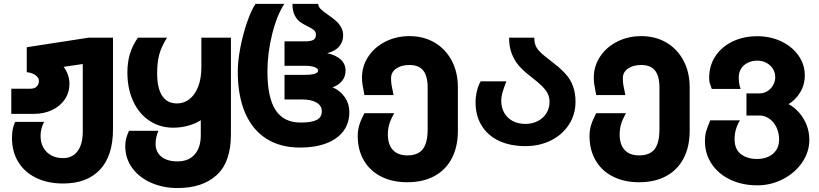

<svg xmlns="http://www.w3.org/2000/svg" viewBox="-20 -745 4240 994"><path d="M42 -31Q42 -81 58.5 -114H208.5Q190 -80 190 -41.5Q190 -6 205 20Q220 46 246.2 59.8Q272.5 73.5 306.5 73.5Q355 73.5 381.8 37.5Q408.5 1.5 408.5 -65V-413.5L309.5 -399Q339.5 -358.5 339.5 -311Q339.5 -266.5 315.8 -231Q292 -195.5 250 -175.5Q208 -155.5 155.5 -155.5H38.5V-285.5H133Q161 -285.5 171.2 -298.2Q181.5 -311 181.5 -325Q181.5 -339 170.8 -349.5Q160 -360 145 -365.5Q130 -371 118.5 -371V-500.5L439 -550H565V-76.5Q565 61.5 497.8 133.2Q430.5 205 306.5 205Q227.5 205 167.5 176Q107.5 147 74.8 93.8Q42 40.5 42 -31Z M628.5 10.5Q628.5 -28 648 -68H800Q785.5 -33.5 785.5 -1Q785.5 42 815.5 66.2Q845.5 90.5 899.5 90.5Q956.5 90.5 988 54.5Q1019.5 18.5 1019.5 -45V-122.5Q991 -104.5 954 -94.2Q917 -84 876.5 -84Q807.5 -84 753.5 -120Q699.5 -156 669.5 -221Q639.5 -286 639.5 -370Q639.5 -421.5 652.2 -464.8Q665 -508 694 -550H844.5Q814 -500.5 803.8 -460.2Q793.5 -420 793.5 -366Q793.5 -289.5 819.2 -249.5Q845 -209.5 896.5 -209.5Q932 -209.5 960.5 -231.5Q989 -253.5 1005.8 -296Q1022.5 -338.5 1022.5 -397V-550H1175.5V-49Q1175.5 94 1102 161.2Q1028.5 228.5 899.5 228.5Q825.5 228.5 763.8 201.8Q702 175 665.2 125.5Q628.5 76 628.5 10.5Z M1211 -375Q1211 -429.5 1224.2 -498.2Q1237.5 -567 1258.8 -628.8Q1280 -690.5 1302.5 -725H1452Q1413 -665.5 1388.8 -567.5Q1364.5 -469.5 1364.5 -375Q1364.5 -239.5 1406.8 -175Q1449 -110.5 1536.5 -110.5Q1592.5 -110.5 1619.2 -124Q1646 -137.5 1646 -169Q1646 -197.5 1619 -213.8Q1592 -230 1544.5 -230H1453V-357.5H1558Q1592.5 -357.5 1609.8 -363.2Q1627 -369 1627 -379.5Q1627 -390.5 1608.5 -397.5Q1590 -404.5 1558 -404.5H1453V-531H1562Q1589 -531 1602.2 -538.5Q1615.5 -546 1615.5 -565.5Q1615.5 -580.5 1605.2 -589.2Q1595 -598 1573 -608.5Q1548.5 -620.5 1532.8 -632Q1517 -643.5 1505.5 -666.2Q1494 -689 1494 -725H1627.5Q1627.5 -711 1639.8 -698.8Q1652 -686.5 1677.5 -669Q1702.5 -651.5 1718.2 -638Q1734 -624.5 1745.2 -605Q1756.5 -585.5 1756.5 -561Q1756.5 -529 1736.2 -504.8Q1716 -480.5 1674 -469.5Q1720 -459.5 1744.5 -436.5Q1769 -413.5 1769 -379Q1769 -349 1751.2 -326.5Q1733.5 -304 1701.5 -293Q1740.5 -277 1764.5 -242.5Q1788.5 -208 1788.5 -164Q1788.5 -107.5 1757.8 -66.2Q1727 -25 1669.2 -3Q1611.5 19 1533.5 19Q1431.5 19 1359.2 -26.8Q1287 -72.5 1249 -160.8Q1211 -249 1211 -375Z M1832 -41Q1832 -71 1840 -97.2Q1848 -123.5 1866.5 -159H2021Q2002 -125.5 1995 -101Q1988 -76.5 1988 -49Q1988 3.5 2014 31.5Q2040 59.5 2089 59.5Q2143.5 59.5 2168.8 27.5Q2194 -4.5 2194 -75.5V-290.5Q2194 -351.5 2171 -380Q2148 -408.5 2100 -408.5Q2058 -408.5 2031.2 -390Q2004.5 -371.5 2004.5 -340Q2004.5 -321 2007.2 -304.2Q2010 -287.5 2017.5 -253H1866.5Q1859.5 -288.5 1856.8 -307Q1854 -325.5 1854 -342.5Q1854 -402.5 1886.5 -451.8Q1919 -501 1975.2 -529.5Q2031.5 -558 2100 -558Q2173.5 -558 2230.2 -524.5Q2287 -491 2318.8 -430.8Q2350.5 -370.5 2350.5 -293.5V-68Q2350.5 14.5 2319.2 74.5Q2288 134.5 2229 166.5Q2170 198.5 2089 198.5Q2011.5 198.5 1953.2 169Q1895 139.5 1863.5 85.2Q1832 31 1832 -41Z M2442 -215Q2442 -244.5 2449.2 -274.2Q2456.5 -304 2468.5 -324H2601.5Q2586.5 -285 2580.8 -264.2Q2575 -243.5 2575 -224.5Q2575 -188 2590.5 -160.8Q2606 -133.5 2634.2 -118.5Q2662.5 -103.5 2700 -103.5Q2735.5 -103.5 2764.2 -118.2Q2793 -133 2809 -159.2Q2825 -185.5 2825 -218Q2825 -241 2815.8 -260Q2806.5 -279 2785.5 -299.8Q2764.5 -320.5 2725.5 -350.5Q2691 -377 2667.5 -403.5Q2644 -430 2629.8 -466.2Q2615.5 -502.5 2615.5 -550H2746Q2746 -519 2757.8 -499Q2769.5 -479 2801.5 -453.5L2832 -429.5Q2858 -409.5 2872 -397.5Q2886 -385.5 2905.5 -365Q2959.5 -308 2959.5 -218.5Q2959.5 -153 2925.8 -100.5Q2892 -48 2832.8 -18.2Q2773.5 11.5 2700 11.5Q2621.5 11.5 2563.2 -16Q2505 -43.5 2473.5 -94.8Q2442 -146 2442 -215Z M3032 -41Q3032 -71 3040 -97.2Q3048 -123.5 3066.5 -159H3221Q3202 -125.5 3195 -101Q3188 -76.5 3188 -49Q3188 3.5 3214 31.5Q3240 59.5 3289 59.5Q3343.5 59.5 3368.8 27.5Q3394 -4.5 3394 -75.5V-290.5Q3394 -351.5 3371 -380Q3348 -408.5 3300 -408.5Q3258 -408.5 3231.2 -390Q3204.5 -371.5 3204.5 -340Q3204.5 -321 3207.2 -304.2Q3210 -287.5 3217.5 -253H3066.5Q3059.5 -288.5 3056.8 -307Q3054 -325.5 3054 -342.5Q3054 -402.5 3086.5 -451.8Q3119 -501 3175.2 -529.5Q3231.5 -558 3300 -558Q3373.5 -558 3430.2 -524.5Q3487 -491 3518.8 -430.8Q3550.5 -370.5 3550.5 -293.5V-68Q3550.5 14.5 3519.2 74.5Q3488 134.5 3429 166.5Q3370 198.5 3289 198.5Q3211.5 198.5 3153.2 169Q3095 139.5 3063.5 85.2Q3032 31 3032 -41Z M3629.5 -14Q3629.5 -42 3635 -62.2Q3640.5 -82.5 3657 -122H3811Q3783 -78 3783 -24Q3783 27.5 3815.5 52.8Q3848 78 3900 78Q3930.5 78 3956.2 67Q3982 56 3997.8 33.2Q4013.5 10.5 4013.5 -23Q4013.5 -58 3999.5 -86.5Q3985.5 -115 3962.2 -131Q3939 -147 3912.5 -147H3844.5V-261.5H3912.5Q3933.5 -261.5 3952.2 -272.8Q3971 -284 3982.2 -303.5Q3993.5 -323 3993.5 -346Q3993.5 -369 3981.5 -388.5Q3969.5 -408 3948.2 -419.5Q3927 -431 3900.5 -431Q3873.5 -431 3851.5 -420.2Q3829.5 -409.5 3817 -389.8Q3804.5 -370 3804.5 -344.5Q3804.5 -333 3806.5 -316Q3808.5 -299 3814.5 -284.5H3665Q3656 -309 3653.8 -317.2Q3651.5 -325.5 3651.5 -343Q3651.5 -405 3683.5 -453.8Q3715.5 -502.5 3772.2 -530Q3829 -557.5 3900.5 -557.5Q3968.5 -557.5 4024.8 -530.8Q4081 -504 4113.8 -457.5Q4146.5 -411 4146.5 -354.5Q4146.5 -305.5 4122.2 -266.2Q4098 -227 4062.5 -206Q4091.5 -190.5 4116 -163.2Q4140.5 -136 4155.2 -99.5Q4170 -63 4170 -21Q4170 41.5 4133 95.8Q4096 150 4034 182.2Q3972 214.5 3900.5 214.5Q3823 214.5 3761.2 185.2Q3699.5 156 3664.5 103.8Q3629.5 51.5 3629.5 -14Z"/></svg>

Font: JuliaMono Black
Style: Regular
Weight: 900
Monospace: yes
Designer: cormullion
Foundry: corm
Version: Version 0.054; ttfautohint (v1.8.4)